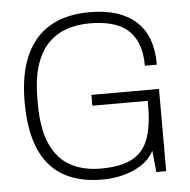

<svg xmlns="http://www.w3.org/2000/svg" viewBox="-51 -749 802 812"><g transform="rotate(-5 349.5 -343.0)"><path d="M354 12Q202 12 127 -76Q52 -164 52 -343Q52 -460 87 -539Q122 -618 190 -658Q258 -698 359 -698Q423 -698 472 -682.5Q521 -667 555 -636.5Q589 -606 606 -560Q623 -514 623 -452H572Q572 -507 557 -545Q542 -583 514 -606.5Q486 -630 445.5 -640.5Q405 -651 355 -651Q299 -651 253.5 -634.5Q208 -618 175 -582.5Q142 -547 124.5 -490Q107 -433 107 -351V-332Q107 -225 136.5 -159.5Q166 -94 220.5 -64.5Q275 -35 349 -35Q434 -35 482.5 -61Q531 -87 551 -141.5Q571 -196 571 -280V-303H336V-349H623V0H581L572 -91Q552 -54 516.5 -31.5Q481 -9 438.5 1.5Q396 12 354 12Z"/></g></svg>

Font: Archivo SemiCondensed Thin
Style: Regular
Weight: 250
Width: 4
Designer: Hector Gatti
Foundry: Omnibus-Type
Version: Version 2.001